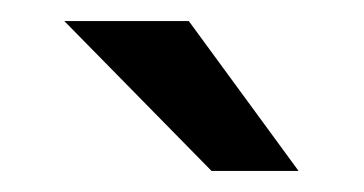

<svg xmlns="http://www.w3.org/2000/svg" viewBox="-20 -717 345 182"><path d="M180.5 -555 41 -697H159L263 -555Z"/></svg>

Font: HK Grotesk SemiBold
Style: Regular
Weight: 600
Designer: Alfredo Marco Pradil
Foundry: Hanken Design Co.
Version: Version 3.001;FEAKit 1.0